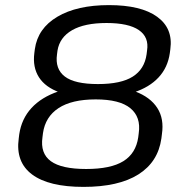

<svg xmlns="http://www.w3.org/2000/svg" viewBox="-20 -728 734 756"><path d="M308.8 7.9Q172 7.9 106.4 -41Q40.8 -90 53.8 -183.1L55.8 -199.5Q65 -260.4 104 -302.8Q143.1 -345.2 209.3 -367.8Q275.5 -390.4 364.7 -390.4Q453 -390.4 512.6 -367.8Q572.2 -345.2 599.4 -302.8Q626.7 -260.4 617.5 -199.5L615.5 -183.1Q602.5 -90.2 524.7 -41.1Q446.8 7.9 308.8 7.9ZM319.2 -62.6Q416.1 -62.6 465.6 -93.3Q515.2 -124.1 524.3 -187.5L526.3 -203.7Q535.5 -267.2 493.3 -301.9Q451.2 -336.6 356.9 -336.6Q262.6 -336.6 210.5 -302.3Q158.4 -268.1 149.2 -203.7L147.2 -187.5Q138.1 -124.1 180.2 -93.3Q222.3 -62.6 319.2 -62.6ZM358.2 -343.8Q272.3 -343.8 215.5 -364Q158.7 -384.2 133.4 -423.7Q108.1 -463.2 115.2 -519.1L117.2 -534.5Q128.5 -616.3 205.9 -662.1Q283.2 -707.9 409.1 -707.9Q535.2 -707.9 598.6 -662.1Q662 -616.3 650.7 -534.5L648.7 -519.1Q640.7 -462.3 604.5 -423.3Q568.3 -384.2 506.3 -364Q444.3 -343.8 358.2 -343.8ZM365.7 -397Q456.6 -397 502.8 -426.4Q549 -455.7 557.2 -514.2L559 -528.9Q567.4 -581.6 526.8 -609.5Q486.2 -637.4 399.5 -637.4Q312.9 -637.4 263.8 -609.1Q214.8 -580.8 206.4 -528.9L204.5 -514.2Q196.3 -456.5 235.1 -426.8Q273.8 -397 365.7 -397Z"/></svg>

Font: Pathway Extreme 8pt Thin 12pt
Style: Italic
Weight: 100
Italic angle: -8°
Version: Version 1.001;gftools[0.9.26]